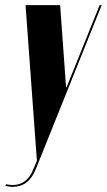

<svg xmlns="http://www.w3.org/2000/svg" viewBox="-47 -719 414 744"><path d="M209 -381H211L339 -699H347L91 -62Q64 5 2 5Q-5 5 -12 4Q-19 3 -27 1L-23 -5Q52 11 82 -63L96 -96L52 -699H186Z"/></svg>

Font: Moniqa Black Ita Display
Style: Italic
Weight: 900
Italic angle: -10°
Designer: Rajesh Rajput
Foundry: Rajesh Rajput
Version: Version 1.000